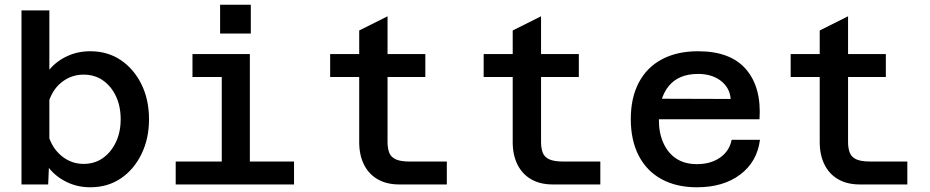

<svg xmlns="http://www.w3.org/2000/svg" viewBox="-20 -781 3940 813"><path d="M362 -564Q436 -564 491.5 -526.5Q547 -489 579 -424Q611 -359 611 -276Q611 -194 579 -128.5Q547 -63 491.5 -25.5Q436 12 362 12Q308 12 262 -10.5Q216 -33 187 -70L184 0H71V-737H189V-486Q219 -522 264 -543Q309 -564 362 -564ZM334 -87Q381 -87 416 -112Q451 -137 471 -179.5Q491 -222 491 -276Q491 -331 471 -373.5Q451 -416 416 -440.5Q381 -465 334 -465Q285 -465 246 -436.5Q207 -408 189 -358V-195Q207 -146 246 -116.5Q285 -87 334 -87Z M919 0V-552H1038V0ZM724 0V-97H1225V0ZM795 -455V-552H978V-455ZM912 -639V-761H1042V-639Z M1670 0Q1617 0 1579 -22Q1541 -44 1521 -84.5Q1501 -125 1501 -179V-652L1621 -712V-179Q1621 -154 1628 -135Q1635 -116 1655.5 -106.5Q1676 -97 1715 -97H1872V0ZM1378 -455V-552H1781V-455Z M2320 0Q2267 0 2229 -22Q2191 -44 2171 -84.5Q2151 -125 2151 -179V-652L2271 -712V-179Q2271 -154 2278 -135Q2285 -116 2305.5 -106.5Q2326 -97 2365 -97H2522V0ZM2028 -455V-552H2431V-455Z M2931 12Q2844 12 2781 -22.5Q2718 -57 2684.5 -122Q2651 -187 2651 -277Q2651 -367 2685 -431.5Q2719 -496 2783 -530Q2847 -564 2936 -564Q3074 -564 3139.5 -487Q3205 -410 3196 -276H2746L2747 -363L3074 -362Q3070 -410 3032 -439Q2994 -468 2936 -468Q2854 -468 2812 -417Q2770 -366 2770 -272Q2770 -218 2789 -175.5Q2808 -133 2843.5 -109.5Q2879 -86 2931 -86Q2990 -86 3029.5 -114Q3069 -142 3078 -189H3198Q3186 -96 3114.5 -42Q3043 12 2931 12Z M3620 0Q3567 0 3529 -22Q3491 -44 3471 -84.5Q3451 -125 3451 -179V-652L3571 -712V-179Q3571 -154 3578 -135Q3585 -116 3605.5 -106.5Q3626 -97 3665 -97H3822V0ZM3328 -455V-552H3731V-455Z"/></svg>

Font: Azeret Mono Medium
Style: Regular
Weight: 500
Designer: Martin Vácha
Foundry: Displaay
Version: Version 1.002